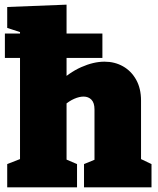

<svg xmlns="http://www.w3.org/2000/svg" viewBox="-20 -805 679 825"><path d="M1 -661H420V-556H1ZM11 0V-100L88 -130L66 -103V-685L88 -660L11 -685V-775L266 -785V-438L228 -446Q276 -493 329 -516.5Q382 -540 429 -540Q473 -540 508.5 -520Q544 -500 565 -462.5Q586 -425 586 -373V-103L570 -129L631 -100V0H341V-100L407 -127L386 -99V-335Q386 -363 373 -376.5Q360 -390 339 -390Q321 -390 299 -380.5Q277 -371 254 -351L266 -379V-99L250 -126L311 -100V0Z"/></svg>

Font: Bitter Thin Black
Style: Regular
Weight: 900
Version: Version 3.020